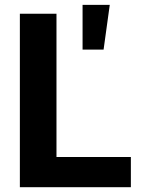

<svg xmlns="http://www.w3.org/2000/svg" viewBox="-20 -785 608 805"><path d="M63.3 0V-727.5H216.8V-126.8H528.7V0ZM326.2 -577.1V-764.6H440.2L414.3 -577.1Z"/></svg>

Font: Inter V
Style: 
Weight: 400
Designer: Rasmus Andersson
Foundry: rsms
Version: Version 4.000;git-a3f224843